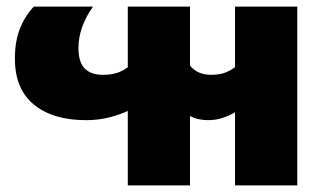

<svg xmlns="http://www.w3.org/2000/svg" viewBox="-20 -560 963 580"><path d="M366 0V-225Q346 -215 312.5 -206Q279 -197 240 -197Q140 -197 82.5 -244Q25 -291 25 -383Q25 -435 40 -473Q55 -511 82 -540H261Q217 -478 217 -415Q217 -372 236 -353Q255 -334 290 -334Q316 -334 334 -340Q352 -346 366 -357V-540H554V-362Q576 -334 618 -334Q642 -334 658.5 -340Q675 -346 690 -357V-540H878V0H690V-221Q674 -211 653 -204Q632 -197 609 -197Q595 -197 580 -200Q565 -203 554 -210V0Z"/></svg>

Font: Kanit
Style: Bold
Weight: 700
Designer: Katatrad Team
Foundry: CadsonDemak
Version: Version 2.000; ttfautohint (v1.8.3)